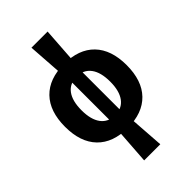

<svg xmlns="http://www.w3.org/2000/svg" viewBox="-277 -829 1141 1141"><g transform="rotate(-45 293.0 -258.5)"><path d="M293 9.8Q168.5 9.8 101.1 -59.8Q33.7 -129.4 33.7 -258.8Q33.7 -388.2 101.1 -457.8Q168.5 -527.3 293 -527.3Q417.5 -527.3 484.9 -457.8Q552.2 -388.2 552.2 -258.8Q552.2 -129.4 484.9 -59.8Q417.5 9.8 293 9.8ZM225.1 214.8 241.2 -15.1H344.7L360.8 214.8ZM293 -96.7Q351.1 -96.7 382.3 -138.7Q413.6 -180.7 413.6 -258.8Q413.6 -337.4 382.3 -379.2Q351.1 -420.9 293 -420.9Q234.9 -420.9 203.6 -379.2Q172.4 -337.4 172.4 -258.8Q172.4 -180.7 203.6 -138.7Q234.9 -96.7 293 -96.7ZM249.5 -49.8V-475.1H336.4V-49.8ZM241.2 -497.1 225.1 -732.4H360.8L344.7 -497.1Z"/></g></svg>

Font: Cascadia Mono
Style: Regular
Weight: 400
Monospace: yes
Designer: Aaron Bell
Foundry: Saja Typeworks
Version: Version 2102.003